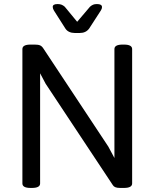

<svg xmlns="http://www.w3.org/2000/svg" viewBox="-20 -921 759 943"><path d="M589 -702Q629 -702 629 -680V-20Q629 2 589 2H569Q555 2 546.5 -1.5Q538 -5 534 -12L204 -510L177 -561V-20Q177 2 137 2H130Q90 2 90 -20V-680Q90 -702 130 -702H151Q168 -702 177 -698Q186 -694 193 -683L512 -201L542 -145V-680Q542 -702 582 -702ZM457 -901Q481 -901 481 -886Q481 -878 475 -869L418 -781Q410 -770 398.5 -764.5Q387 -759 372 -759H347Q332 -759 320 -764.5Q308 -770 301 -781L245 -869Q239 -879 239 -887Q239 -901 262 -901H264Q274 -901 282 -898Q290 -895 298 -888L359 -814L422 -888Q430 -895 437.5 -898Q445 -901 455 -901Z"/></svg>

Font: Asap VF Beta
Style: Regular
Weight: 400
Designer: Pablo Cosgaya
Foundry: Pablo Cosgaya
Version: Version 1.007